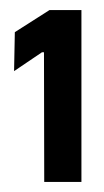

<svg xmlns="http://www.w3.org/2000/svg" viewBox="-20 -712 207 382"><path d="M68 -350 67.5 -608H63.5L8 -570.5L9.5 -648L78.5 -692H142V-350Z"/></svg>

Font: Anek Tamil Condensed SemiBold
Style: Regular
Weight: 600
Width: 3
Designer: Aadarsh Rajan (Tamil), Yesha Goshar (Latin)
Foundry: Ek Type
Version: Version 1.003